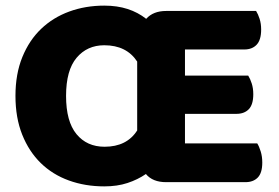

<svg xmlns="http://www.w3.org/2000/svg" viewBox="-20 -645 991 683"><path d="M895 -135Q902 -124 907.5 -106Q913 -88 913 -67Q913 -30 897 -13.5Q881 3 853 3H571Q523 3 499 -26Q470 -6 433.5 6Q397 18 351 18Q283 18 225 -3Q167 -24 125 -65Q83 -106 59 -166Q35 -226 35 -304Q35 -382 59.5 -442Q84 -502 126.5 -542.5Q169 -583 226.5 -604Q284 -625 351 -625Q397 -625 434 -613Q471 -601 500 -578Q525 -606 571 -606H891Q898 -595 903.5 -578Q909 -561 909 -540Q909 -503 893 -486Q877 -469 849 -469H638V-376H863Q870 -365 875.5 -348Q881 -331 881 -310Q881 -273 865 -256.5Q849 -240 821 -240H638V-135ZM352 -123Q431 -123 468 -181V-426Q430 -484 351 -484Q290 -484 252.5 -439.5Q215 -395 215 -304Q215 -213 252 -168Q289 -123 352 -123Z"/></svg>

Font: Baloo Tammudu 2 ExtraBold
Style: Regular
Weight: 800
Designer: Maithili Shingre, Omkar Shende and Ek Type
Foundry: Ek Type
Version: Version 1.640;hotconv 1.0.111;makeotfexe 2.5.65597; ttfautoh